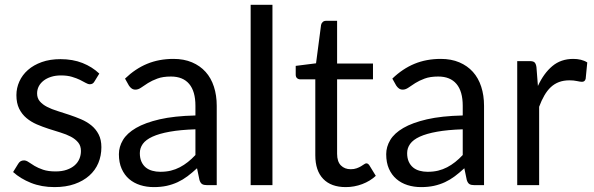

<svg xmlns="http://www.w3.org/2000/svg" viewBox="-20 -756 2426 784"><path d="M365.5 -423Q359.5 -412 347 -412Q339.5 -412 330 -417.5Q320.5 -423 306.8 -429.8Q293 -436.5 274 -442.2Q255 -448 229 -448Q206.5 -448 188.5 -442.2Q170.5 -436.5 157.8 -426.5Q145 -416.5 138.2 -403.2Q131.5 -390 131.5 -374.5Q131.5 -355 142.8 -342Q154 -329 172.5 -319.5Q191 -310 214.5 -302.8Q238 -295.5 262.8 -287.2Q287.5 -279 311 -269Q334.5 -259 353 -244Q371.5 -229 382.8 -207.2Q394 -185.5 394 -155Q394 -120 381.5 -90.2Q369 -60.5 344.5 -38.8Q320 -17 284.5 -4.5Q249 8 202.5 8Q149.5 8 106.5 -9.2Q63.5 -26.5 33.5 -53.5L54.5 -87.5Q58.5 -94 64 -97.5Q69.5 -101 78 -101Q87 -101 97 -94Q107 -87 121.2 -78.5Q135.5 -70 156 -63Q176.5 -56 207 -56Q233 -56 252.5 -62.8Q272 -69.5 285 -81Q298 -92.5 304.2 -107.5Q310.5 -122.5 310.5 -139.5Q310.5 -160.5 299.2 -174.2Q288 -188 269.5 -197.8Q251 -207.5 227.2 -214.8Q203.5 -222 178.8 -230Q154 -238 130.2 -248.2Q106.5 -258.5 88 -274Q69.5 -289.5 58.2 -312.2Q47 -335 47 -367.5Q47 -396.5 59 -423.2Q71 -450 94 -470.2Q117 -490.5 150.5 -502.5Q184 -514.5 227 -514.5Q277 -514.5 316.8 -498.8Q356.5 -483 385.5 -455.5Z M490.5 -435Q532.5 -475.5 581 -495.5Q629.5 -515.5 688.5 -515.5Q731 -515.5 764 -501.5Q797 -487.5 819.5 -462.5Q842 -437.5 853.5 -402Q865 -366.5 865 -324V0H825.5Q812.5 0 805.5 -4.2Q798.5 -8.5 794.5 -21L784.5 -69Q764.5 -50.5 745.5 -36.2Q726.5 -22 705.5 -12.2Q684.5 -2.5 660.8 2.8Q637 8 608 8Q578.5 8 552.5 -0.2Q526.5 -8.5 507.2 -25Q488 -41.5 476.8 -66.8Q465.5 -92 465.5 -126.5Q465.5 -156.5 482 -184.2Q498.5 -212 535.5 -233.5Q572.5 -255 632 -268.8Q691.5 -282.5 778 -284.5V-324Q778 -383 752.5 -413.2Q727 -443.5 678 -443.5Q645 -443.5 622.8 -435.2Q600.5 -427 584.2 -416.8Q568 -406.5 556.2 -398.2Q544.5 -390 533 -390Q524 -390 517.5 -394.8Q511 -399.5 506.5 -406.5ZM778 -228Q716.5 -226 673.2 -218.2Q630 -210.5 602.8 -198Q575.5 -185.5 563.2 -168.5Q551 -151.5 551 -130.5Q551 -110.5 557.5 -96Q564 -81.5 575.2 -72.2Q586.5 -63 601.8 -58.8Q617 -54.5 634.5 -54.5Q658 -54.5 677.5 -59.2Q697 -64 714.2 -73Q731.5 -82 747.2 -94.5Q763 -107 778 -123Z M1092.5 -736.5V0H1003.5V-736.5Z M1392 8Q1332 8 1299.8 -25.5Q1267.5 -59 1267.5 -122V-432H1206.5Q1198.5 -432 1193 -436.8Q1187.5 -441.5 1187.5 -451.5V-487L1270.5 -497.5L1291 -654Q1292.5 -661.5 1297.8 -666.2Q1303 -671 1311.5 -671H1356.5V-496.5H1503V-432H1356.5V-128Q1356.5 -96 1372 -80.5Q1387.5 -65 1412 -65Q1426 -65 1436.2 -68.8Q1446.5 -72.5 1454 -77Q1461.5 -81.5 1466.8 -85.2Q1472 -89 1476 -89Q1483 -89 1488.5 -80.5L1514.5 -38Q1491.5 -16.5 1459 -4.2Q1426.5 8 1392 8Z M1582 -435Q1624 -475.5 1672.5 -495.5Q1721 -515.5 1780 -515.5Q1822.5 -515.5 1855.5 -501.5Q1888.5 -487.5 1911 -462.5Q1933.5 -437.5 1945 -402Q1956.5 -366.5 1956.5 -324V0H1917Q1904 0 1897 -4.2Q1890 -8.5 1886 -21L1876 -69Q1856 -50.5 1837 -36.2Q1818 -22 1797 -12.2Q1776 -2.5 1752.2 2.8Q1728.5 8 1699.5 8Q1670 8 1644 -0.2Q1618 -8.5 1598.8 -25Q1579.5 -41.5 1568.2 -66.8Q1557 -92 1557 -126.5Q1557 -156.5 1573.5 -184.2Q1590 -212 1627 -233.5Q1664 -255 1723.5 -268.8Q1783 -282.5 1869.5 -284.5V-324Q1869.5 -383 1844 -413.2Q1818.5 -443.5 1769.5 -443.5Q1736.5 -443.5 1714.2 -435.2Q1692 -427 1675.8 -416.8Q1659.5 -406.5 1647.8 -398.2Q1636 -390 1624.5 -390Q1615.5 -390 1609 -394.8Q1602.5 -399.5 1598 -406.5ZM1869.5 -228Q1808 -226 1764.8 -218.2Q1721.5 -210.5 1694.2 -198Q1667 -185.5 1654.8 -168.5Q1642.5 -151.5 1642.5 -130.5Q1642.5 -110.5 1649 -96Q1655.5 -81.5 1666.8 -72.2Q1678 -63 1693.2 -58.8Q1708.5 -54.5 1726 -54.5Q1749.5 -54.5 1769 -59.2Q1788.5 -64 1805.8 -73Q1823 -82 1838.8 -94.5Q1854.5 -107 1869.5 -123Z M2176.5 -405Q2200.5 -457 2235.5 -486.2Q2270.5 -515.5 2321 -515.5Q2337 -515.5 2351.8 -512Q2366.5 -508.5 2378 -501L2371.5 -434.5Q2368.5 -422 2356.5 -422Q2349.5 -422 2336 -425Q2322.5 -428 2305.5 -428Q2281.5 -428 2262.8 -421Q2244 -414 2229.2 -400.2Q2214.5 -386.5 2202.8 -366.2Q2191 -346 2181.5 -320V0H2092V-506.5H2143Q2157.5 -506.5 2163 -501Q2168.5 -495.5 2170.5 -482Z"/></svg>

Font: Lato
Style: Regular
Weight: 400
Designer: Lukasz Dziedzic with Adam Twardoch and Botio Nikoltchev
Foundry: tyPoland Lukasz Dziedzic
Version: Version 2.010; 2014-09-01; http://www.latofonts.com/; ttfaut